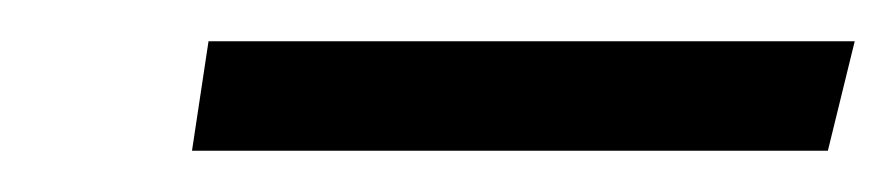

<svg xmlns="http://www.w3.org/2000/svg" viewBox="-20 -679 434 93"><path d="M381 -606H73L81 -659H394Z"/></svg>

Font: Andada SC
Style: Italic
Weight: 400
Italic angle: -8.29999°
Designer: Carolina Giovagnoli
Foundry: Carolina Giovagnoli
Version: Version 1.003